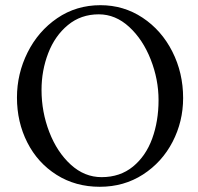

<svg xmlns="http://www.w3.org/2000/svg" viewBox="-20 -696 753 729"><path d="M44.4 -325.7Q44.4 -416 84.7 -496.8Q125 -577.6 197.3 -627Q269.5 -676.3 361.3 -676.3Q449.7 -676.3 521.5 -628.7Q593.3 -581.1 634.3 -500.2Q675.3 -419.4 675.3 -323.7Q675.3 -234.9 635.3 -157.5Q595.2 -80.1 522.9 -33.4Q450.7 13.2 358.9 13.2Q266.6 13.2 194.8 -32.2Q123 -77.6 83.7 -155Q44.4 -232.4 44.4 -325.7ZM582 -315.9Q582 -394.5 552.2 -470.2Q522.5 -545.9 470.5 -593.8Q418.5 -641.6 355 -641.6Q287.1 -641.6 237.8 -600.8Q188.5 -560.1 163.1 -494.1Q137.7 -428.2 137.7 -354.5Q137.7 -271 167.2 -194.6Q196.8 -118.2 248.8 -70.8Q300.8 -23.4 365.7 -23.4Q436 -23.4 484.9 -63.5Q533.7 -103.5 557.9 -169.9Q582 -236.3 582 -315.9Z"/></svg>

Font: JuniusX
Style: Regular
Weight: 400
Designer: Peter S. Baker
Foundry: Briery Creek Software
Version: Version 1.004